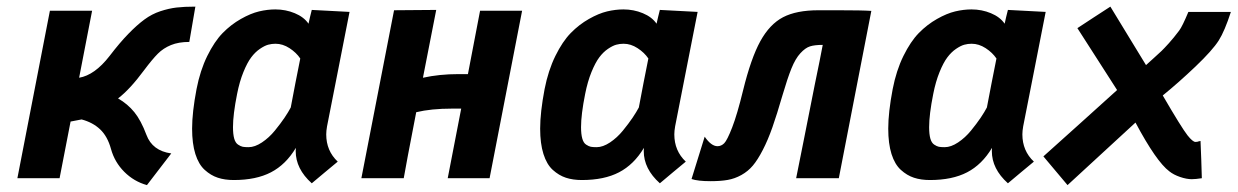

<svg xmlns="http://www.w3.org/2000/svg" viewBox="-20 -530 3681 571"><path d="M331.1 -237.3Q359.9 -220.7 379.6 -196.3Q399.4 -171.9 415.5 -128.9Q433.1 -81.5 489.3 -73.7L417 20.5Q378.4 9.8 349.6 -19Q320.8 -47.9 310.1 -86.9Q299.8 -124.5 277.8 -145.3Q255.9 -166 222.7 -174.8L189.9 -168.5L157.2 0H31.7L128.4 -498H253.9L215.3 -298.8Q261.7 -306.6 305.7 -363.3Q335.9 -402.8 361.6 -429.2Q387.2 -455.6 409.4 -471.9Q431.6 -488.3 456.8 -496.6Q481.9 -504.9 504.9 -507.6Q527.8 -510.3 561 -510.3L543 -405.3Q511.2 -405.3 488.5 -396Q465.8 -386.7 449.5 -370.4Q433.1 -354 408.2 -320.8Q366.7 -264.6 331.1 -237.3Z M685.1 -250.5Q672.9 -189.5 672.9 -151.9Q672.9 -130.9 676.5 -117.9Q680.2 -105 688 -99.9Q695.8 -94.7 701.9 -93.5Q708 -92.3 719.2 -92.3Q737.8 -92.3 759 -106.4Q780.3 -120.6 797.4 -141.6Q814.5 -162.6 826.2 -179.9Q837.9 -197.3 844.7 -210.4Q849.1 -234.9 858.6 -283.4Q868.2 -332 873 -356Q861.3 -373.5 841.1 -386.7Q820.8 -399.9 799.3 -399.9Q788.1 -399.9 777.3 -397Q766.6 -394 752.7 -384.5Q738.8 -375 727.1 -359.4Q715.3 -343.8 703.9 -315.7Q692.4 -287.6 685.1 -250.5ZM952.6 -154.3Q950.2 -140.6 950.2 -130.4Q950.2 -81.5 984.4 -49.3Q971.2 -38.6 945.6 -17.1Q919.9 4.4 907.2 15.1Q859.4 -27.8 859.4 -80.6Q859.4 -86.9 859.9 -90.3Q830.1 -40.5 785.9 -17.6Q741.7 5.4 675.3 5.4Q648.4 5.4 627.7 -1.5Q606.9 -8.3 588.9 -24.7Q570.8 -41 561 -72Q551.3 -103 551.3 -147.5Q551.3 -195.8 564.5 -265.1Q575.2 -320.3 596.4 -363.5Q617.7 -406.7 642.3 -431.9Q667 -457 696.3 -473.6Q725.6 -490.2 750.5 -496.1Q775.4 -502 798.8 -502Q829.6 -502 856.7 -490.7Q883.8 -479.5 897.5 -459.5Q898.9 -466.3 902.1 -480Q905.3 -493.7 907.2 -500.5L1019.5 -494.6Q1008.3 -438 986.1 -324.5Q963.9 -210.9 952.6 -154.3Z M1277.3 -500.5 1237.8 -298.8Q1286.6 -309.6 1343.3 -309.6H1371.6Q1377.9 -341.8 1407.7 -498H1532.7L1436 0H1311.5L1351.6 -207H1324.7Q1262.2 -207 1217.8 -196.3Q1199.2 -101.6 1192.9 -66.7Q1186.5 -31.7 1180.7 0H1054.7L1151.9 -499.5Z M1720.2 -250.5Q1708 -189.5 1708 -151.9Q1708 -130.9 1711.7 -117.9Q1715.3 -105 1723.1 -99.9Q1731 -94.7 1737.1 -93.5Q1743.2 -92.3 1754.4 -92.3Q1772.9 -92.3 1794.2 -106.4Q1815.4 -120.6 1832.5 -141.6Q1849.6 -162.6 1861.3 -179.9Q1873 -197.3 1879.9 -210.4Q1884.3 -234.9 1893.8 -283.4Q1903.3 -332 1908.2 -356Q1896.5 -373.5 1876.2 -386.7Q1856 -399.9 1834.5 -399.9Q1823.2 -399.9 1812.5 -397Q1801.8 -394 1787.8 -384.5Q1773.9 -375 1762.2 -359.4Q1750.5 -343.8 1739 -315.7Q1727.5 -287.6 1720.2 -250.5ZM1987.8 -154.3Q1985.4 -140.6 1985.4 -130.4Q1985.4 -81.5 2019.5 -49.3Q2006.3 -38.6 1980.7 -17.1Q1955.1 4.4 1942.4 15.1Q1894.5 -27.8 1894.5 -80.6Q1894.5 -86.9 1895 -90.3Q1865.2 -40.5 1821 -17.6Q1776.9 5.4 1710.4 5.4Q1683.6 5.4 1662.8 -1.5Q1642.1 -8.3 1624 -24.7Q1606 -41 1596.2 -72Q1586.4 -103 1586.4 -147.5Q1586.4 -195.8 1599.6 -265.1Q1610.4 -320.3 1631.6 -363.5Q1652.8 -406.7 1677.5 -431.9Q1702.1 -457 1731.4 -473.6Q1760.7 -490.2 1785.6 -496.1Q1810.5 -502 1834 -502Q1864.7 -502 1891.8 -490.7Q1918.9 -479.5 1932.6 -459.5Q1934.1 -466.3 1937.3 -480Q1940.4 -493.7 1942.4 -500.5L2054.7 -494.6Q2043.5 -438 2021.2 -324.5Q1999 -210.9 1987.8 -154.3Z M2036.6 2.4 2075.7 -123.5Q2095.2 -95.2 2113.8 -95.2Q2125 -95.2 2133.8 -104Q2142.6 -112.8 2157.5 -151.1Q2172.4 -189.5 2189.9 -261.2Q2213.4 -356.9 2241.2 -407.5Q2269 -458 2308.8 -478.8Q2348.6 -499.5 2414.1 -499.5H2472.2Q2544.4 -499.5 2571.3 -497.6Q2550.8 -392.1 2522.9 -248.8Q2495.1 -105.5 2474.6 0H2347.7Q2354.5 -33.2 2372.3 -123Q2390.1 -212.9 2403.3 -279.3L2417 -346.2L2426.8 -396.5Q2402.8 -396.5 2388.9 -392.1Q2375 -387.7 2360.4 -371.8Q2345.7 -356 2333.7 -326.4Q2321.8 -296.9 2306.6 -245.1Q2290.5 -189.5 2277.1 -151.4Q2263.7 -113.3 2248.5 -84Q2233.4 -54.7 2219 -37.6Q2204.6 -20.5 2184.8 -9.5Q2165 1.5 2144 5.1Q2123 8.8 2093.3 8.8Q2055.2 8.8 2036.6 2.4Z M2755.4 -250.5Q2743.2 -189.5 2743.2 -151.9Q2743.2 -130.9 2746.8 -117.9Q2750.5 -105 2758.3 -99.9Q2766.1 -94.7 2772.2 -93.5Q2778.3 -92.3 2789.6 -92.3Q2808.1 -92.3 2829.3 -106.4Q2850.6 -120.6 2867.7 -141.6Q2884.8 -162.6 2896.5 -179.9Q2908.2 -197.3 2915 -210.4Q2919.4 -234.9 2929 -283.4Q2938.5 -332 2943.4 -356Q2931.6 -373.5 2911.4 -386.7Q2891.1 -399.9 2869.6 -399.9Q2858.4 -399.9 2847.7 -397Q2836.9 -394 2823 -384.5Q2809.1 -375 2797.4 -359.4Q2785.6 -343.8 2774.2 -315.7Q2762.7 -287.6 2755.4 -250.5ZM3022.9 -154.3Q3020.5 -140.6 3020.5 -130.4Q3020.5 -81.5 3054.7 -49.3Q3041.5 -38.6 3015.9 -17.1Q2990.2 4.4 2977.5 15.1Q2929.7 -27.8 2929.7 -80.6Q2929.7 -86.9 2930.2 -90.3Q2900.4 -40.5 2856.2 -17.6Q2812 5.4 2745.6 5.4Q2718.8 5.4 2698 -1.5Q2677.2 -8.3 2659.2 -24.7Q2641.1 -41 2631.3 -72Q2621.6 -103 2621.6 -147.5Q2621.6 -195.8 2634.8 -265.1Q2645.5 -320.3 2666.7 -363.5Q2688 -406.7 2712.6 -431.9Q2737.3 -457 2766.6 -473.6Q2795.9 -490.2 2820.8 -496.1Q2845.7 -502 2869.1 -502Q2899.9 -502 2927 -490.7Q2954.1 -479.5 2967.8 -459.5Q2969.2 -466.3 2972.4 -480Q2975.6 -493.7 2977.5 -500.5L3089.8 -494.6Q3078.6 -438 3056.4 -324.5Q3034.2 -210.9 3022.9 -154.3Z M3604.5 -409.7Q3585.9 -380.4 3535.2 -332Q3484.4 -283.7 3438 -246.1Q3493.7 -150.4 3511.7 -127.4Q3527.3 -107.9 3535.2 -107.9Q3539.1 -107.9 3540.8 -108.4Q3542.5 -108.9 3544.7 -109.6Q3546.9 -110.4 3550.3 -110.8Q3551.3 -92.3 3552.5 -55.4Q3553.7 -18.6 3554.2 0Q3535.6 2.9 3524.4 2.9Q3508.8 2.9 3489.5 -3.7Q3470.2 -10.3 3457.5 -20.5Q3418.9 -49.3 3356.9 -165.5L3154.8 20.5Q3142.6 6.3 3118.9 -22.2Q3095.2 -50.8 3083 -64.9Q3119.6 -97.7 3192.6 -163.3Q3265.6 -229 3302.2 -262.2Q3282.2 -293 3243.2 -354.2Q3204.1 -415.5 3184.1 -446.3Q3200.2 -457 3232.9 -478.3Q3265.6 -499.5 3282.2 -510.3Q3299.8 -481 3335.2 -423.3Q3370.6 -365.7 3388.2 -336.4Q3396 -343.8 3411.4 -357.4Q3426.8 -371.1 3434.3 -378.4Q3441.9 -385.7 3456.3 -401.6Q3470.7 -417.5 3486.8 -439Q3496.1 -451.2 3514.2 -494.6H3640.6Q3622.1 -437.5 3604.5 -409.7Z"/></svg>

Font: Fantasque Sans Mono
Style: Bold Italic
Weight: 700
Italic angle: -11°
Monospace: yes
Designer: Jany Belluz
Version: Version 1.7.1